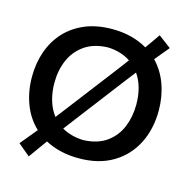

<svg xmlns="http://www.w3.org/2000/svg" viewBox="-126 -947 1135 1150"><g transform="rotate(15 441.0 -372.0)"><path d="M153.3 79.6 79.1 17.6Q124 -35.6 165 -86.4Q106 -142.1 77.1 -220.2Q48.3 -298.3 48.3 -386.2Q48.3 -470.7 73.7 -543.5Q99.1 -616.2 148.9 -670.7Q198.7 -725.1 272 -755.9Q345.2 -786.6 440.9 -786.6Q505.9 -786.6 560.3 -772.2Q614.7 -757.8 658.2 -731.9Q674.3 -754.4 690.7 -777.3Q707 -800.3 723.1 -824.2L801.3 -765.6Q764.2 -721.7 728 -677.2Q780.8 -622.6 807.6 -547.4Q834.5 -472.2 834.5 -386.2Q834.5 -272 788.8 -181.6Q743.2 -91.3 656 -39.1Q568.8 13.2 444.8 13.2Q382.8 13.2 330.6 0.5Q278.3 -12.2 235.8 -35.2Q214.8 -6.3 194.3 22.2Q173.8 50.8 153.3 79.6ZM187.5 -386.2Q187.5 -329.6 202.1 -279.1Q216.8 -228.5 246.6 -189.9Q271.5 -221.7 299.3 -258.3L512.2 -536.1Q531.2 -561 549.1 -584.7Q566.9 -608.4 584 -631.3Q555.7 -650.4 520.3 -661.4Q484.9 -672.4 442.4 -673.8Q356.4 -670.9 299.8 -631.6Q243.2 -592.3 215.3 -528.3Q187.5 -464.4 187.5 -386.2ZM442.4 -99.1Q530.3 -102.5 586.2 -142.3Q642.1 -182.1 668.7 -246.3Q695.3 -310.5 695.3 -386.2Q695.3 -498 644 -571.8Q627.9 -551.8 611.8 -530.5Q595.7 -509.3 578.6 -487.3L363.8 -206.1Q336.4 -170.4 309.6 -134.8Q336.4 -119.1 369.6 -109.9Q402.8 -100.6 442.4 -99.1Z"/></g></svg>

Font: Pinar SemiBold
Style: Regular
Weight: 600
Designer: Amin Abedi
Version: Version 3.000